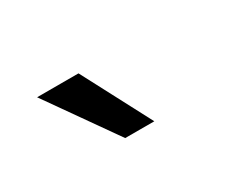

<svg xmlns="http://www.w3.org/2000/svg" viewBox="-43 -900 586 474"><g transform="rotate(-30 250.0 -663.0)"><path d="M212 -565 74 -761H192L295 -565Z"/></g></svg>

Font: Nunito Sans 12pt ExtraLight 6pt Medium
Style: Regular
Weight: 500
Version: Version 3.101;gftools[0.9.27]